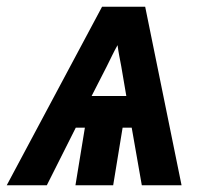

<svg xmlns="http://www.w3.org/2000/svg" viewBox="-48 -550 644 570"><path d="M-28 0H91L177 -171H204L176 0H288L316 -171H343L373 0H491L383 -530H255ZM224 -265 269 -353Q277 -369 284.5 -384.5Q292 -400 301 -416Q303 -400 306 -384.5Q309 -369 312 -353L327 -265Z"/></svg>

Font: Iosevka Sparkle
Style: Bold Italic
Weight: 700
Italic angle: -9°
Designer: Belleve Invis
Foundry: Belleve Invis
Version: Version 4.5.0; ttfautohint (v1.8.3)